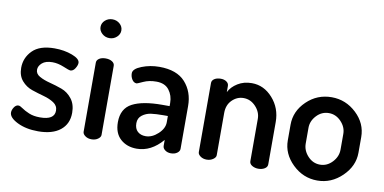

<svg xmlns="http://www.w3.org/2000/svg" viewBox="-69 -901 2217 1108"><g transform="rotate(10 1039.5 -347.5)"><path d="M196 -73Q281 -73 281 -127Q281 -156 256 -172.5Q231 -189 196 -198.5Q161 -208 125.5 -220Q90 -232 65 -261Q40 -290 40 -336Q40 -395 82 -437.5Q124 -480 211 -480Q268 -480 314.5 -462.5Q361 -445 361 -421Q361 -407 349.5 -388.5Q338 -370 321 -370Q315 -370 280 -384.5Q245 -399 213 -399Q173 -399 152.5 -381Q132 -363 132 -341Q132 -317 157 -303Q182 -289 217.5 -280Q253 -271 289 -258Q325 -245 350 -213Q375 -181 375 -131Q375 -66 329 -29Q283 8 199 8Q128 8 77.5 -17Q27 -42 27 -72Q27 -87 37.5 -103Q48 -119 63 -119Q72 -119 88 -107.5Q104 -96 131 -84.5Q158 -73 196 -73Z M564 -440V-35Q564 -22 548.5 -11Q533 0 511 0Q489 0 474 -11Q459 -22 459 -35V-440Q459 -455 473.5 -464.5Q488 -474 511 -474Q534 -474 549 -464.5Q564 -455 564 -440ZM572 -648Q572 -626 554 -609.5Q536 -593 511 -593Q486 -593 468 -609.5Q450 -626 450 -648Q450 -671 468 -687Q486 -703 511 -703Q536 -703 554 -687Q572 -671 572 -648Z M825 -480Q928 -480 977.5 -424.5Q1027 -369 1027 -286V-35Q1027 -21 1012.5 -10.5Q998 0 976 0Q956 0 942 -10.5Q928 -21 928 -35V-70Q861 8 777 8Q719 8 681.5 -26Q644 -60 644 -124Q644 -204 704 -235.5Q764 -267 878 -267H922V-285Q922 -329 897.5 -361Q873 -393 823 -393Q780 -393 747.5 -378Q715 -363 712 -363Q695 -363 684.5 -379.5Q674 -396 674 -416Q674 -442 722.5 -461Q771 -480 825 -480ZM922 -172V-209H897Q852 -209 823.5 -205Q795 -201 772.5 -184Q750 -167 750 -137Q750 -105 768 -88.5Q786 -72 815 -72Q853 -72 887.5 -104Q922 -136 922 -172Z M1239 -283V-35Q1239 -22 1223 -11Q1207 0 1186 0Q1164 0 1149 -11Q1134 -22 1134 -35V-440Q1134 -455 1148.5 -464.5Q1163 -474 1186 -474Q1206 -474 1219.5 -464.5Q1233 -455 1233 -440V-404Q1249 -436 1284.5 -458Q1320 -480 1367 -480Q1438 -480 1489.5 -422Q1541 -364 1541 -283V-35Q1541 -19 1525.5 -9.5Q1510 0 1488 0Q1468 0 1452 -9.5Q1436 -19 1436 -35V-283Q1436 -323 1406 -355Q1376 -387 1335 -387Q1297 -387 1268 -358.5Q1239 -330 1239 -283Z M1835 -480Q1918 -480 1980 -421.5Q2042 -363 2042 -283V-191Q2042 -113 1979.5 -52.5Q1917 8 1835 8Q1752 8 1690 -52Q1628 -112 1628 -191V-283Q1628 -362 1689 -421Q1750 -480 1835 -480ZM1937 -191V-283Q1937 -323 1906.5 -355Q1876 -387 1835 -387Q1793 -387 1763 -355Q1733 -323 1733 -283V-191Q1733 -150 1763 -117.5Q1793 -85 1835 -85Q1876 -85 1906.5 -117.5Q1937 -150 1937 -191Z"/></g></svg>

Font: Dosis
Style: SemiBold
Weight: 600
Designer: Edgar Tolentino, Pablo Impallari, Igino Marini
Foundry: Edgar Tolentino, Pablo Impallari, Igino Marini
Version: Version 1.007